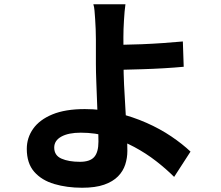

<svg xmlns="http://www.w3.org/2000/svg" viewBox="-20 -822 1040 903"><path d="M570 -802Q568 -788 566 -767.5Q564 -747 563 -725.5Q562 -704 561 -685Q560 -649 560.5 -607Q561 -565 561 -522Q561 -480 563.5 -423.5Q566 -367 570 -307Q574 -247 576.5 -195.5Q579 -144 579 -112Q579 -79 569 -48Q559 -17 535 7.5Q511 32 470 46.5Q429 61 366 61Q295 61 235.5 43.5Q176 26 141 -14Q106 -54 106 -122Q106 -174 136 -216.5Q166 -259 226.5 -284Q287 -309 379 -309Q457 -309 530.5 -291Q604 -273 668.5 -244.5Q733 -216 785.5 -180.5Q838 -145 876 -109L799 10Q762 -27 714.5 -64Q667 -101 611 -131Q555 -161 491.5 -179.5Q428 -198 360 -198Q302 -198 268.5 -179.5Q235 -161 235 -128Q235 -91 269 -76Q303 -61 356 -61Q403 -61 423 -83.5Q443 -106 443 -156Q443 -182 441 -228.5Q439 -275 437 -329.5Q435 -384 433 -435Q431 -486 431 -522Q431 -552 431 -581Q431 -610 431 -637Q431 -664 430 -685Q429 -710 427.5 -732Q426 -754 424.5 -772Q423 -790 419 -802ZM493 -611Q515 -611 556 -611.5Q597 -612 646.5 -614Q696 -616 746.5 -619.5Q797 -623 840 -627L844 -508Q802 -504 751 -501Q700 -498 650 -496.5Q600 -495 558.5 -494Q517 -493 494 -493Z"/></svg>

Font: Noto Sans KR
Style: Bold
Weight: 700
Designer: Ryoko NISHIZUKA  (kana, bopomofo & ideographs); Paul D. Hunt (Latin, Greek & Cyrillic); Sandoll Communications , Soo-you
Foundry: Adobe
Version: Version 2.004-H2;hotconv 1.0.118;makeotfexe 2.5.65603